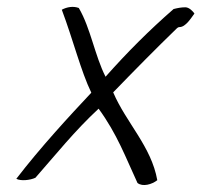

<svg xmlns="http://www.w3.org/2000/svg" viewBox="-20 -497 580 553"><path d="M27 18C40 25 67 22 82 15C140 -51 195 -120 264 -184C318 -110 342 -43 376 30C391 42 418 34 433 22C416 -75 343 -144 306 -231C367 -294 428 -356 490 -416C491 -417 494 -419 497 -419C515 -419 531 -446 540 -458C536 -464 525 -476 514 -476C502 -476 492 -474 480 -471C410 -410 347 -347 284 -276C253 -337 241 -416 207 -474C191 -480 173 -477 158 -469C191 -381 213 -292 243 -230C181 -164 96 -72 27 18Z"/></svg>

Font: Comica
Style: RgIta
Weight: 400
Designer: Jasper
Foundry: KineticPlasma Fonts/Cannot Into Space Fonts
Version: Version 0.89